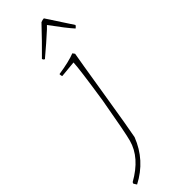

<svg xmlns="http://www.w3.org/2000/svg" viewBox="-331 -692 920 920"><g transform="rotate(-45 129.0 -232.5)"><path d="M85 -534 81 -530Q73 -532 71 -541Q130 -599 194 -667Q206 -672 215 -672L283 -568L300 -542Q294 -533 288 -530Q259 -562 203 -639L188 -624Q140 -580 85 -534ZM-32 207Q-34 204 -37.5 198.5Q-41 193 -42 191L-39 184Q68 124 92 34Q103 -5 136 -194Q165 -384 166 -422L82 -414Q79 -418 79 -430Q153 -441 193 -457L201 -446Q195 -415 162.5 -213Q130 -11 120 38Q76 151 -32 207Z"/></g></svg>

Font: Albura ExtraLight
Style: Italic
Weight: 156
Italic angle: -7°
Designer: Mercedes Jáuregui
Foundry: Omnibus-Type Team
Version: Version 1.000